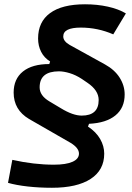

<svg xmlns="http://www.w3.org/2000/svg" viewBox="-20 -786 626 913"><path d="M227.1 106.9Q166.5 106.9 112.1 100.8Q57.6 94.7 18.1 83.5L38.6 -25.9Q141.1 -2.9 236.3 -2.9Q293.9 -2.9 324.7 -16.6Q355.5 -30.3 355.5 -55.7Q355.5 -82.5 315.4 -106.9L118.2 -220.2Q44.9 -263.7 44.9 -345.7Q44.9 -410.6 89.1 -446Q133.3 -481.4 214.4 -481.4L218.3 -493.7L217.8 -494.1Q189.9 -511.2 175.5 -539.8Q161.1 -568.4 161.1 -603Q161.1 -682.1 218.3 -723.9Q275.4 -765.6 384.3 -765.6Q442.4 -765.6 492.9 -754.4Q543.5 -743.2 578.6 -722.2L518.6 -622.6Q444.8 -654.8 364.3 -654.8Q280.8 -654.8 280.8 -612.8Q280.8 -589.8 311.5 -572.3L479.5 -479.5Q525.4 -454.1 549.1 -416.5Q572.8 -378.9 572.8 -336.9Q572.8 -272.9 528.8 -237.1Q484.9 -201.2 403.3 -197.3L398.4 -184.1Q437 -158.7 456.3 -125Q475.6 -91.3 475.6 -55.2Q475.6 22.9 410.9 64.9Q346.2 106.9 227.1 106.9ZM368.7 -236.3Q449.2 -236.3 449.2 -310.5Q449.2 -356.4 395.5 -392.6L369.1 -410.6Q340.8 -429.2 312 -438Q283.2 -446.8 260.3 -446.8Q168.5 -446.8 168.5 -370.6Q168.5 -331.5 214.4 -304.2L270 -271Q326.7 -236.3 368.7 -236.3Z"/></svg>

Font: CaskaydiaCove NFP SemiBold
Style: Italic
Weight: 600
Italic angle: -10°
Designer: Aaron Bell
Foundry: Saja Typeworks
Version: Version 2111.001; VTT 6.35;Nerd Fonts 3.1.1